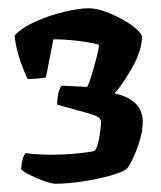

<svg xmlns="http://www.w3.org/2000/svg" viewBox="-20 -790 390 464"><path d="M114 -346Q104 -346 86.5 -352.5Q69 -359 52.5 -367Q36 -375 31 -381Q32 -396 35 -406Q38 -416 42 -420Q56 -418 72.5 -417Q89 -416 104 -416Q131 -416 160 -418.5Q189 -421 208 -425Q212 -428 215.5 -439Q219 -450 221 -464Q223 -478 224 -491Q225 -501 218.5 -506Q212 -511 189 -517.5Q166 -524 118 -537Q118 -549 120.5 -562Q123 -575 129 -583L191 -580Q197 -593 203 -613.5Q209 -634 214 -653.5Q219 -673 219 -682Q202 -687 170.5 -691Q139 -695 109 -695L91 -603Q82 -601 69 -600Q56 -599 47 -599Q40 -612 29.5 -641.5Q19 -671 15 -704Q34 -724 67 -738.5Q100 -753 135.5 -761.5Q171 -770 195 -770Q211 -770 232.5 -762.5Q254 -755 275 -743.5Q296 -732 309.5 -720Q323 -708 323 -700Q323 -683 316 -663Q309 -643 298 -624Q287 -605 276.5 -589.5Q266 -574 258 -566V-564Q284 -558 298.5 -547.5Q313 -537 319 -524Q325 -511 325 -497Q325 -473 317 -448Q309 -423 300 -404.5Q291 -386 285 -381Q274 -373 244.5 -365Q215 -357 179.5 -351.5Q144 -346 114 -346Z"/></svg>

Font: Texturina 12pt
Style: Bold
Weight: 700
Designer: Guillermo Torres Carreño
Foundry: Omnibus-Type
Version: Version 1.002